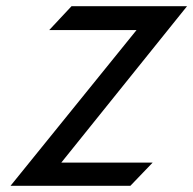

<svg xmlns="http://www.w3.org/2000/svg" viewBox="-20 -600 624 620"><path d="M14 0H401L473 -75H178L584 -580H211L139 -503H421Z"/></svg>

Font: Charger Sport
Style: SeBdNrwObl
Weight: 600
Designer: Jasper
Foundry: Cannot Into Space Fonts
Version: Version 1.1